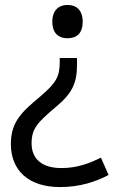

<svg xmlns="http://www.w3.org/2000/svg" viewBox="-20 -632 474 778"><path d="M315 -544C315 -592 289 -612 253 -612C220 -612 192 -592 192 -544C192 -495 220 -477 253 -477C289 -477 315 -495 315 -544ZM292 -370V-397H222V-380C222 -323 209 -297 142 -240C70 -180 24 -139 24 -49C24 59 96 126 223 126C303 126 367 105 420 77L389 7C343 29 295 49 229 49C151 49 108 13 108 -51C108 -111 131 -135 208 -200C273 -255 292 -295 292 -370Z"/></svg>

Font: Noto Sans Malayalam UI
Style: Regular
Weight: 400
Designer: Jelle Bosma - Monotype Design Team
Foundry: Monotype Imaging Inc.
Version: Version 2.104